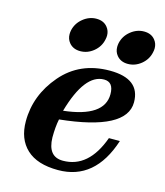

<svg xmlns="http://www.w3.org/2000/svg" viewBox="-109 -800 769 894"><g transform="rotate(15 275.5 -353.5)"><path d="M253.9 9.8Q153.3 9.8 102.1 -38.1Q50.8 -85.9 50.8 -171.4Q50.8 -297.4 137.7 -398.7Q224.6 -500 368.7 -500Q514.6 -500 514.6 -386.2Q514.6 -252 197.8 -219.2Q189.9 -181.2 189.9 -130.4Q191.9 -38.1 264.6 -38.1Q388.2 -38.1 444.8 -195.3H497.6Q431.2 9.8 253.9 9.8ZM205.6 -263.2Q398.9 -284.7 398.9 -394.5Q398.9 -453.1 353 -453.1Q259.8 -453.1 205.6 -263.2ZM439.9 -551.8Q405.3 -551.8 386.2 -575.2Q372.1 -592.3 372.1 -615.7Q372.1 -624.5 374 -634.3Q381.8 -669.9 411.1 -693.6Q440.4 -717.3 475.1 -717.3Q510.3 -717.3 528.8 -693.8Q542.5 -676.8 542.5 -654.3Q542.5 -644.5 540 -634.3Q532.7 -599.1 503.9 -575.4Q475.1 -551.8 439.9 -551.8ZM210.4 -551.8Q175.8 -551.8 156.7 -575.2Q142.6 -592.3 142.6 -615.7Q142.6 -624.5 144.5 -634.3Q152.3 -669.9 181.6 -693.6Q210.9 -717.3 245.6 -717.3Q280.8 -717.3 299.3 -693.8Q313 -676.8 313 -654.3Q313 -644.5 310.5 -634.3Q303.2 -599.1 274.4 -575.4Q245.6 -551.8 210.4 -551.8Z"/></g></svg>

Font: Munson
Style: Bold Italic
Weight: 700
Italic angle: -12°
Designer: Paul James MIller
Foundry: High-Logic / Made with FontCreator
Version: Version 2.10;May 5, 2019;FontCreator 11.5.0.2430 64-bit